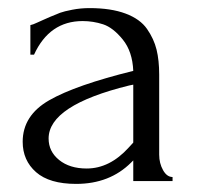

<svg xmlns="http://www.w3.org/2000/svg" viewBox="-20 -447 497 474"><path d="M406 0H309V-51L304 -46Q251 7 168 7Q102 7 69 -22Q36 -51 36 -97Q36 -162 101.5 -199.5Q167 -237 309 -272Q307 -320 283 -349.5Q259 -379 234.5 -387Q210 -395 184 -395Q102 -395 64 -312H55V-385Q61 -386 72.5 -391.5Q84 -397 87 -398Q89 -399 104 -405.5Q119 -412 128.5 -415.5Q138 -419 158.5 -423Q179 -427 201 -427Q254 -427 290 -413.5Q326 -400 343 -375.5Q360 -351 366.5 -324.5Q373 -298 373 -263V-65Q373 -44 382.5 -27Q392 -10 406 -10ZM298 -83 309 -95V-238L299 -236Q100 -187 100 -105Q100 -73 126 -52Q152 -31 194 -31Q251 -31 298 -83Z"/></svg>

Font: Forum
Style: Regular
Weight: 400
Designer: Denis Masharov
Foundry: Denis Masharov
Version: Version 1.000